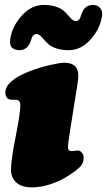

<svg xmlns="http://www.w3.org/2000/svg" viewBox="-20 -769 446 801"><path d="M295.9 -681.2Q303.2 -681.2 307.9 -685.3Q312.5 -689.5 314.2 -693.6Q315.9 -697.8 319.3 -708.5Q332.5 -748.5 367.7 -748.5Q386.2 -748.5 397.2 -736.3Q408.2 -724.1 405.8 -704.6Q399.4 -651.4 358.9 -605.5Q318.4 -559.6 266.1 -559.6Q238.3 -559.6 217 -566.4Q195.8 -573.2 184.1 -583.3Q172.4 -593.3 163.8 -603.3Q155.3 -613.3 147.7 -620.1Q140.1 -627 132.3 -627Q125 -627 120.4 -622.8Q115.7 -618.7 114 -614.5Q112.3 -610.4 108.9 -599.6Q95.7 -559.6 61 -559.6Q43 -559.6 31.2 -569.1Q19.5 -578.6 22.5 -603.5Q28.8 -656.2 69.6 -702.4Q110.4 -748.5 162.6 -748.5Q190.4 -748.5 211.7 -741.7Q232.9 -734.9 244.6 -724.9Q256.3 -714.8 264.6 -704.8Q272.9 -694.8 280.5 -688Q288.1 -681.2 295.9 -681.2ZM48.8 -217.3Q64.9 -300.8 64.9 -329.1Q64.9 -345.2 56.6 -350.1Q51.3 -353 42 -353H29.3Q23.4 -353 18.6 -354.5Q14.2 -356 11.2 -358.9Q2.4 -367.7 2.4 -382.8Q2.4 -432.1 103.5 -471.7Q144 -487.3 186.8 -497.3Q229.5 -507.3 247.6 -507.3Q306.6 -507.3 306.6 -454.1Q306.6 -444.3 304.9 -430.9Q303.2 -417.5 300.8 -402.1Q298.3 -386.7 292.2 -349.6Q286.1 -312.5 280.3 -273.9Q277.8 -257.8 272.9 -228Q268.1 -198.2 265.9 -181.4Q263.7 -164.6 263.7 -151.4Q263.7 -146.5 267.8 -142.6Q272 -138.7 277.3 -138.7Q283.7 -138.7 291.5 -139.6Q297.4 -141.1 304.2 -141.1Q314 -141.1 321.5 -132.1Q329.1 -123 329.1 -112.8Q329.1 -99.1 324.7 -88.6Q320.3 -78.1 308.1 -67.4Q295.9 -56.6 288.1 -51Q280.3 -45.4 259.3 -32.2Q227.5 -12.2 188.2 0.2Q148.9 12.7 113.3 12.7Q70.3 12.7 48.1 -7.6Q25.9 -27.8 25.9 -60.1Q25.9 -78.6 29.1 -102.8Q32.2 -127 35.4 -145.5Q38.6 -164.1 48.8 -217.3Z"/></svg>

Font: Cooper* Black
Style: Italic
Weight: 900
Italic angle: -7°
Designer: Owen Earl
Foundry: indestructible type*
Version: Version 0.001